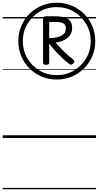

<svg xmlns="http://www.w3.org/2000/svg" viewBox="-20 -1010 723 1405"><path d="M395 -428Q336 -428 285 -449.5Q234 -471 195.5 -509.5Q157 -548 135.5 -599Q114 -650 114 -709Q114 -768 135.5 -819Q157 -870 195.5 -908.5Q234 -947 285 -968.5Q336 -990 395 -990Q454 -990 505 -968.5Q556 -947 595 -908.5Q634 -870 655.5 -819Q677 -768 677 -709Q677 -650 655.5 -599Q634 -548 595 -509.5Q556 -471 505 -449.5Q454 -428 395 -428ZM395 -460Q464 -460 520.5 -493.5Q577 -527 610.5 -583.5Q644 -640 644 -709Q644 -778 610.5 -834.5Q577 -891 520.5 -924.5Q464 -958 395 -958Q326 -958 269.5 -924.5Q213 -891 180 -834.5Q147 -778 147 -709Q147 -640 180 -583.5Q213 -527 269.5 -493.5Q326 -460 395 -460ZM317 -536Q306 -536 300.5 -539.5Q295 -543 295 -550V-877Q295 -891 320 -891H383Q445 -891 476.5 -871.5Q508 -852 508 -804Q508 -762 476 -734Q444 -706 387 -699Q418 -662 449 -632Q480 -602 516 -574Q523 -569 524 -561.5Q525 -554 516 -545Q501 -530 486 -542Q443 -577 407 -613.5Q371 -650 340 -691V-550Q340 -543 334 -539.5Q328 -536 317 -536ZM340 -731Q400 -732 431 -749.5Q462 -767 462 -802Q462 -827 444.5 -838Q427 -849 392 -849H340ZM0 365H683V375H0ZM0 -20H683V0H0ZM0 -505H683V-500H0ZM0 -885H683V-875H0Z"/></svg>

Font: Playwrite GB S Guides
Style: Italic
Weight: 400
Italic angle: -7.01216°
Designer: Veronika Burian, José Scaglione
Foundry: TypeTogether
Version: Version 1.002